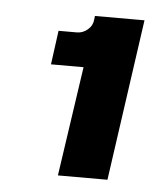

<svg xmlns="http://www.w3.org/2000/svg" viewBox="-37 -736 335 417"><g transform="rotate(5 131.0 -528.0)"><path d="M154 -704H262L212 -352H104L139 -591H68L78 -665H118Q131 -665 141.5 -674Q152 -683 153 -696Z"/></g></svg>

Font: Host Grotesk Black
Style: Italic
Weight: 900
Italic angle: -8°
Designer: Doğukan Karapınar based on Poppins by Indian Type Foundry, Jonny Pinhorn
Foundry: Element Type
Version: Version 1.000; ttfautohint (v1.8.4.7-5d5b);gftools[0.9.33]